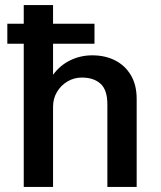

<svg xmlns="http://www.w3.org/2000/svg" viewBox="-20 -740 636 760"><path d="M74 0V-720H190V-444Q218 -482 258.5 -501.5Q299 -521 345 -521Q396 -521 435.5 -501Q475 -481 498 -442.5Q521 -404 521 -348V0H405V-327Q405 -384 378 -408.5Q351 -433 304 -433Q273 -433 247 -417.5Q221 -402 205.5 -376Q190 -350 190 -317V0ZM9 -567V-646H354V-567Z"/></svg>

Font: Chivo Medium Medium
Style: Regular
Weight: 500
Version: Version 2.002